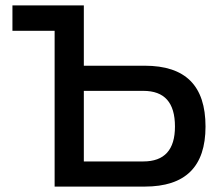

<svg xmlns="http://www.w3.org/2000/svg" viewBox="-20 -690 817 710"><path d="M182 0H515C666 0 740 -74 740 -222C740 -373 666 -447 515 -447H290V-670H26V-576H182ZM290 -93V-354H510C588 -354 627 -311 627 -222C627 -136 588 -93 510 -93Z"/></svg>

Font: LT Wave Text Medium
Style: Regular
Weight: 500
Designer: Daniel Lyons
Version: Version 2.5 (Glyphs App)